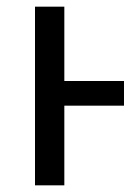

<svg xmlns="http://www.w3.org/2000/svg" viewBox="-20 -556 414 576"><path d="M85 0V-536H173V-313H352V-239H173V0Z"/></svg>

Font: Noto Sans
Style: Regular
Weight: 400
Designer: Monotype Design Team
Foundry: Monotype Imaging Inc.
Version: Version 2.007